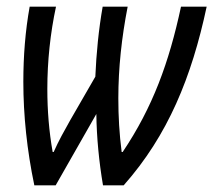

<svg xmlns="http://www.w3.org/2000/svg" viewBox="-20 -556 640 576"><path d="M83 0H147L269 -214C270 -143 277 -71 289 0H351C484 -150 555 -325 600 -536H523C487 -368 438 -234 348 -100H345C338 -154 335 -207 335 -261C335 -352 345 -444 363 -536H288C276 -468 269 -396 266 -326L191 -196C173 -164 156 -134 141 -100H138C127 -162 122 -225 122 -289C122 -373 131 -457 148 -536H69C56 -464 50 -388 50 -311C50 -210 61 -105 83 0Z"/></svg>

Font: Noto Sans ExtraCondensed
Style: Italic
Weight: 400
Width: 2
Italic angle: -12°
Designer: Monotype Design Team
Foundry: Monotype Imaging Inc.
Version: Version 2.013